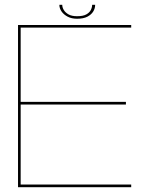

<svg xmlns="http://www.w3.org/2000/svg" viewBox="-20 -779 642 799"><path d="M55 0H526V-11H66V-344H504V-355H66V-664H526V-675H55ZM301 -701Q327 -701 343.5 -709.5Q360 -718 368 -731.2Q376 -744.5 376 -759H363.5Q363.5 -748.5 358 -737.5Q352.5 -726.5 339 -719Q325.5 -711.5 301 -711.5Q278.5 -711.5 265 -719.2Q251.5 -727 245.2 -737.8Q239 -748.5 239 -759H227Q227 -744.5 236.2 -731.2Q245.5 -718 261.8 -709.5Q278 -701 301 -701Z"/></svg>

Font: Anybody SemiExpanded Thin
Style: Regular
Weight: 250
Width: 6
Version: Version 1.113;gftools[0.9.25]